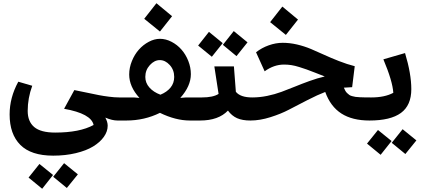

<svg xmlns="http://www.w3.org/2000/svg" viewBox="-20 -752 2637 1198"><path d="M732.9 -62 712.9 0Q680.2 0 637.2 -18.1Q651.9 8.8 651.9 32.2Q651.9 68.4 627.9 102.1Q604 135.7 561 161.9Q518.1 188 453.1 203.6Q388.2 219.2 312 219.2Q173.8 219.2 106.9 152.1Q40 85 40 -38.1Q40 -143.1 94.2 -242.2L181.2 -216.8Q152.8 -139.6 152.8 -60.1Q152.8 6.3 193.6 40.8Q234.4 75.2 324.2 75.2Q477.5 75.2 564 27.8Q549.3 -43 379.9 -73.2L443.8 -189.9Q470.7 -184.6 521 -174.1Q571.3 -163.6 597.4 -158.4Q623.5 -153.3 659.4 -148.7Q695.3 -144 724.1 -144ZM312 351.1 379.9 266.1 465.8 335.9 397 420.9ZM158.2 356 226.1 271 311 339.8 243.2 425.8Z M1053.7 -650.9 978 -555.2 879.9 -634.8 956.1 -731.9ZM1239.7 -144 1249 -62 1229 0H1165Q1076.2 0 978 -47.9Q881.3 0 768.1 0H712.9L692.9 -62L724.1 -144H814.9L850.1 -141.1Q786.1 -211.4 786.1 -287.1Q786.1 -329.6 803 -371.1Q819.8 -412.6 846.7 -442.6Q873.5 -472.7 908.4 -491.2Q943.4 -509.8 978 -509.8Q1014.6 -509.8 1050.3 -491.2Q1085.9 -472.7 1112.3 -442.6Q1138.7 -412.6 1154.8 -372.1Q1170.9 -331.5 1170.9 -289.1Q1170.9 -214.8 1105 -141.1L1141.1 -144ZM977.1 -377Q943.4 -377 915 -345.9Q886.7 -314.9 886.7 -272Q886.7 -234.9 912.1 -206.1Q937.5 -177.2 981 -161.1Q1021.5 -177.7 1044.2 -205.6Q1066.9 -233.4 1066.9 -272Q1066.9 -315.9 1039.1 -346.4Q1011.2 -377 977.1 -377Z M1524.4 -487.8 1455.6 -401.9 1370.6 -472.2 1438.5 -558.1ZM1369.6 -482.9 1301.8 -397.9 1216.3 -467.8 1283.7 -553.2ZM1553.7 -144 1562.5 -63 1542.5 0Q1492.2 0 1459.2 -14.6Q1426.3 -29.3 1402.3 -62Q1343.3 0 1228.5 0L1208.5 -63L1239.7 -144Q1309.6 -144 1343.8 -166L1317.4 -337.9H1439.5L1451.7 -179.2Q1480 -144 1553.7 -144Z M1839.4 -629.9 1763.7 -534.2 1665.5 -613.8 1741.7 -710.9ZM2297.4 -144 2305.7 -60.1 2285.6 0Q2178.2 0 2110.1 -43.7Q2042 -87.4 2009.3 -178.2Q1963.9 -161.1 1897.7 -127.2Q1831.5 -93.3 1782.2 -67.4Q1732.9 -41.5 1667.2 -20.8Q1601.6 0 1542.5 0L1522.5 -62L1553.7 -144Q1600.1 -144 1647 -153.6Q1693.8 -163.1 1736.8 -179Q1779.8 -194.8 1820.6 -211.7Q1861.3 -228.5 1911.4 -246.6Q1961.4 -264.6 2006.3 -274.9Q1986.3 -282.7 1948.5 -297.6Q1910.6 -312.5 1892.6 -318.8Q1874.5 -325.2 1847.4 -333.7Q1820.3 -342.3 1797.9 -345.7Q1775.4 -349.1 1752.4 -349.1Q1689 -349.1 1631.3 -307.1L1577.6 -425.8Q1612.8 -453.6 1656.7 -469.2Q1700.7 -484.9 1743.7 -484.9Q1788.1 -484.9 1833.3 -474.4Q1878.4 -463.9 1920.4 -446.3Q1962.4 -428.7 2002.9 -409.9Q2043.5 -391.1 2094.5 -371.1Q2145.5 -351.1 2193.4 -338.9L2177.2 -208L2127.4 -205.1H2125.5Q2130.4 -193.4 2135 -185.1Q2139.6 -176.8 2147 -170.2Q2154.3 -163.6 2159.9 -159.4Q2165.5 -155.3 2177.5 -152.1Q2189.5 -148.9 2198.2 -147.5Q2207 -146 2225.3 -145.3Q2243.7 -144.5 2257.3 -144.3Q2271 -144 2297.4 -144Z M2285.2 0 2265.1 -64.9 2296.4 -144Q2380.4 -144 2434.1 -172.9Q2429.7 -245.1 2372.1 -381.8L2507.3 -420.9Q2546.4 -291.5 2546.4 -195.8Q2546.4 -94.7 2481.7 -47.4Q2417 0 2285.2 0ZM2509.3 209 2424.3 139.2 2492.2 54.2 2578.1 124ZM2355 213.9 2270 144 2338.4 59.1 2423.3 127.9Z"/></svg>

Font: FiraGO SemiBold
Style: Italic
Weight: 600
Italic angle: -8°
Designer: bBox Type GmbH
Foundry: bBox Type GmbH
Version: Version 1.001;PS 001.001;hotconv 1.0.88;makeotf.lib2.5.64775